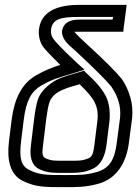

<svg xmlns="http://www.w3.org/2000/svg" viewBox="-20 -738 567 793"><path d="M302 -607H464H489L492 -632L500 -693L503 -718H478H310C233 -718 151 -700 141 -617C138 -592 144 -566 157 -546C165 -535 189 -509 229 -470C195 -459 168 -449 131 -428C69 -393 39 -329 28 -243L17 -153C8 -78 21 -17 74 9C126 35 166 35 242 35C303 35 335 35 386 21C462 0 503 -66 513 -153L526 -253V-254C531 -307 516 -363 483 -412H482V-413C461 -439 412 -489 334 -560C312 -580 298 -594 291 -602C289 -605 287 -607 287 -607C289 -607 293 -607 302 -607ZM308 -657C281 -657 242 -652 236 -608C235 -595 242 -579 251 -567C259 -557 275 -542 298 -522C374 -451 421 -404 440 -380C469 -337 480 -297 476 -253L463 -153C454 -77 432 -42 378 -27C334 -15 310 -15 248 -15C172 -15 144 -15 101 -36C66 -53 59 -86 67 -153L78 -243C88 -320 106 -359 153 -386C197 -411 221 -417 284 -436L329 -450L297 -479C239 -533 208 -566 200 -578C192 -590 189 -601 191 -617C197 -660 232 -668 304 -668H447L445 -657H308ZM370 -140C365 -103 361 -91 345 -84C318 -73 304 -74 256 -74C208 -74 193 -73 169 -84C154 -91 153 -103 158 -140L171 -247C175 -277 179 -299 184 -315C193 -342 217 -359 246 -370C259 -376 280 -382 309 -390C340 -360 361 -336 371 -315C382 -293 386 -269 382 -237L370 -140ZM420 -140 432 -237C436 -276 431 -313 417 -341C403 -369 375 -402 336 -437L327 -446L314 -442C278 -432 250 -423 233 -417C197 -403 151 -370 136 -326C130 -306 125 -279 121 -247L108 -140C102 -97 107 -56 143 -39C177 -23 203 -24 249 -24C296 -24 322 -23 359 -39C400 -56 414 -97 420 -140Z"/></svg>

Font: Gamestation Display Outline
Style: Italic
Weight: 400
Designer: Jonas Hecksher
Foundry: Jonas Hecksher, Playtypeª, e-types AS
Version: Version 1.003